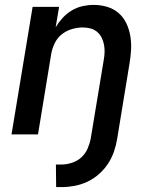

<svg xmlns="http://www.w3.org/2000/svg" viewBox="-20 -548 640 783"><path d="M209 215 208 123H230Q251 123 273 116Q295 109 311.5 94Q328 79 337 58.5Q346 38 350 17L403 -303Q406 -319 406.5 -335Q407 -351 404 -366.5Q401 -382 394 -395.5Q387 -409 375.5 -418.5Q364 -428 349 -432Q334 -436 317 -436Q296 -436 273.5 -429.5Q251 -423 232.5 -408.5Q214 -394 203.5 -372.5Q193 -351 189 -329L135 0H27L113 -520H221L207 -437Q219 -457 235.5 -475Q252 -493 273 -505.5Q294 -518 317 -523Q340 -528 362 -528Q391 -528 417.5 -520Q444 -512 464 -494.5Q484 -477 495.5 -452.5Q507 -428 511.5 -401Q516 -374 514.5 -345.5Q513 -317 508 -288L458 17Q454 43 445 69.5Q436 96 420.5 119.5Q405 143 383.5 162Q362 181 336.5 193Q311 205 284 210Q257 215 231 215Z"/></svg>

Font: Iosevka Semibold Extended
Style: Italic
Weight: 600
Width: 7
Italic angle: -9°
Monospace: yes
Designer: Belleve Invis
Foundry: Belleve Invis
Version: Version 32.5.0; ttfautohint (v1.8.4)